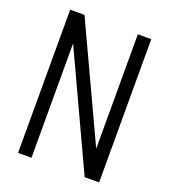

<svg xmlns="http://www.w3.org/2000/svg" viewBox="-144 -904 889 1008"><g transform="rotate(20 300.0 -400.0)"><path d="M74 0V-800H154L527 0H452V-800H527V0H446L74 -800H149V0Z"/></g></svg>

Font: Victor Mono
Style: Regular
Weight: 400
Monospace: yes
Designer: Rune Bjørnerås
Version: Version 1.561;gftools[0.9.30]